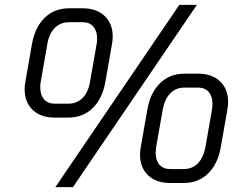

<svg xmlns="http://www.w3.org/2000/svg" viewBox="-20 -742 1000 787"><path d="M715 -722H787L279 25H207ZM81 -376Q81 -391 84 -407L111 -561Q123 -630 163 -669Q203 -708 263 -708H319Q376 -708 409 -676.5Q442 -645 442 -592Q442 -578 439 -561L412 -407Q400 -338 360 -299Q320 -260 260 -260H204Q147 -260 114 -291.5Q81 -323 81 -376ZM260 -317Q295 -317 318.5 -340.5Q342 -364 349 -407L376 -561Q378 -569 378 -585Q378 -615 362.5 -633Q347 -651 319 -651H263Q228 -651 204.5 -627.5Q181 -604 174 -561L147 -407Q145 -399 145 -383Q145 -353 160.5 -335Q176 -317 204 -317ZM554 -108Q554 -123 557 -139L584 -293Q596 -362 636 -401Q676 -440 736 -440H792Q849 -440 882 -408.5Q915 -377 915 -324Q915 -310 912 -293L885 -139Q873 -70 833 -31Q793 8 733 8H677Q620 8 587 -23.5Q554 -55 554 -108ZM733 -49Q768 -49 791 -72.5Q814 -96 822 -139L849 -293Q851 -309 851 -316Q851 -347 835.5 -365Q820 -383 792 -383H736Q701 -383 678 -359.5Q655 -336 647 -293L620 -139Q618 -123 618 -116Q618 -85 633.5 -67Q649 -49 677 -49Z"/></svg>

Font: Bai Jamjuree
Style: Italic
Weight: 400
Italic angle: -10°
Version: Version 1.000; ttfautohint (v1.6)